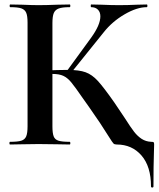

<svg xmlns="http://www.w3.org/2000/svg" viewBox="-20 -645 708 857"><path d="M25 -12Q59 -12 75 -17Q91 -22 97 -36.5Q103 -51 103 -81V-544Q103 -574 97 -588Q91 -602 75.5 -607.5Q60 -613 26 -613Q23 -613 23 -619Q23 -625 26 -625L79 -624Q125 -622 152 -622Q186 -622 236 -624L291 -625Q294 -625 294 -619Q294 -613 291 -613Q258 -613 242 -607Q226 -601 220 -586.5Q214 -572 214 -542V-81Q214 -51 219.5 -36.5Q225 -22 241 -17Q257 -12 291 -12Q294 -12 294 -6Q294 0 291 0Q256 0 235 -1L152 -2L79 -1Q59 0 25 0Q22 0 22 -6Q22 -12 25 -12ZM277 -326 387 -477Q428 -534 428 -572Q428 -591 417 -602Q406 -613 387 -613Q385 -613 385 -619Q385 -625 387 -625L433 -624Q477 -622 511 -622Q550 -622 592 -624L635 -625Q638 -625 638 -619Q638 -613 635 -613Q591 -613 536 -581Q481 -549 443 -501L295 -317ZM467 -33Q430 -93 377 -168L350 -206Q315 -257 298 -277.5Q281 -298 262.5 -306.5Q244 -315 214 -315Q203 -315 192.5 -314Q182 -313 174 -312L173 -330Q242 -333 282 -333Q333 -333 362 -322.5Q391 -312 417 -283.5Q443 -255 490 -188L537 -118Q563 -77 578.5 -57Q594 -37 612.5 -25Q631 -13 655 -12Q664 -12 666 -10Q668 -8 668 0Q668 23 667 38Q665 94 665 187Q665 192 659.5 192Q654 192 654 187Q654 98 611.5 49Q569 0 501 0Q491 0 486.5 -4.5Q482 -9 467 -33Z"/></svg>

Font: Cormorant Garamond
Style: Bold
Weight: 700
Designer: Christian Thalmann (Catharsis Fonts)
Foundry: Catharsis Fonts
Version: Version 4.000